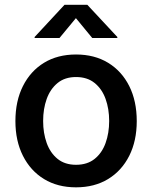

<svg xmlns="http://www.w3.org/2000/svg" viewBox="-20 -784 646 815"><path d="M302.7 11.2Q224.6 11.2 167 -23.9Q109.4 -59.1 77.4 -122.6Q45.4 -186 45.4 -270Q45.4 -355 77.4 -418.7Q109.4 -482.4 167 -517.6Q224.6 -552.7 302.7 -552.7Q380.9 -552.7 438.7 -517.6Q496.6 -482.4 528.6 -418.7Q560.5 -355 560.5 -270Q560.5 -186 528.6 -122.6Q496.6 -59.1 438.7 -23.9Q380.9 11.2 302.7 11.2ZM302.7 -84.5Q350.6 -84.5 381.8 -109.6Q413.1 -134.8 428.2 -177Q443.4 -219.2 443.4 -270.5Q443.4 -321.8 428.2 -364Q413.1 -406.2 381.8 -431.6Q350.6 -457 302.7 -457Q255.4 -457 224.4 -431.6Q193.4 -406.2 178.2 -364Q163.1 -321.8 163.1 -270.5Q163.1 -219.2 178.2 -177Q193.4 -134.8 224.4 -109.6Q255.4 -84.5 302.7 -84.5ZM232.4 -622.6H127V-627L253.9 -763.7H350.6L478 -627V-622.6H371.6L302.2 -707Z"/></svg>

Font: Inter
Style: 540
Weight: 540
Designer: Rasmus Andersson
Foundry: rsms
Version: Version 4.001;git-66647c0bb